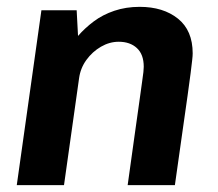

<svg xmlns="http://www.w3.org/2000/svg" viewBox="-20 -541 636 561"><path d="M29 0 101 -511H204L208 -436Q228 -459 254 -478.5Q280 -498 314 -509.5Q348 -521 388 -521Q457 -521 500 -486.5Q543 -452 543 -385Q543 -378 541.5 -365Q540 -352 537 -327.5Q534 -303 528 -261Q522 -219 513 -155.5Q504 -92 491 0H353Q365 -88 373.5 -147Q382 -206 387 -243Q392 -280 395 -300.5Q398 -321 399 -330.5Q400 -340 400 -346Q400 -382 380 -400.5Q360 -419 327 -419Q300 -419 275 -404.5Q250 -390 232.5 -366Q215 -342 211 -312L167 0Z"/></svg>

Font: Chivo SemiBold
Style: Italic
Weight: 600
Italic angle: -8.05°
Designer: Hector Gatti
Foundry: Omnibus-Type
Version: Version 2.002